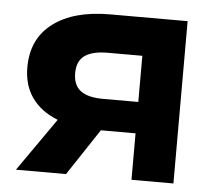

<svg xmlns="http://www.w3.org/2000/svg" viewBox="-44 -586 716 634"><g transform="rotate(5 314.0 -269.0)"><path d="M553 -538V0H414V-154H299L197 0H31L154 -176Q98 -198 68.5 -239.5Q39 -281 39 -340Q39 -435 107.5 -486.5Q176 -538 296 -538ZM198 -335Q198 -295 222.5 -276.5Q247 -258 297 -258H414V-411H299Q249 -411 223.5 -393Q198 -375 198 -335Z"/></g></svg>

Font: mBank
Style: Bold
Weight: 700
Designer: Julieta Ulanovsky
Foundry: Julieta Ulanovsky
Version: Version 7.200